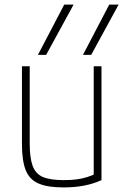

<svg xmlns="http://www.w3.org/2000/svg" viewBox="-20 -810 540 840"><path d="M379 -570H343L458 -790H499ZM182 -570H146L261 -790H302ZM258 10Q189 10 149 -7Q109 -24 92.5 -65.5Q76 -107 76 -180V-520H110V-181Q110 -119 123 -84Q136 -49 168 -35.5Q200 -22 258 -22Q289 -22 313.5 -25Q338 -28 360.5 -35Q383 -42 405 -53L390 -30V-520H424V-22Q355 10 258 10Z"/></svg>

Font: M PLUS 1 Code ExtraLight
Style: Regular
Weight: 250
Designer: Coji Morishita
Foundry: UNDERFOREST DESIGN
Version: Version 1.002